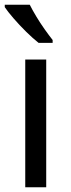

<svg xmlns="http://www.w3.org/2000/svg" viewBox="-21 -786 299 806"><path d="M173 0H85V-536H173ZM104 -766Q115 -744 131.5 -716.5Q148 -689 166.5 -663Q185 -637 200 -618V-606H141Q118 -624 89 -652.5Q60 -681 35.5 -709.5Q11 -738 -1 -756V-766Z"/></svg>

Font: Noto Sans Hebrew Droid SemiBold
Style: Regular
Weight: 600
Designer: Monotype Design Team
Foundry: Monotype Imaging Inc.
Version: Version 1.100; ttfautohint (v1.8.4.7-5d5b)